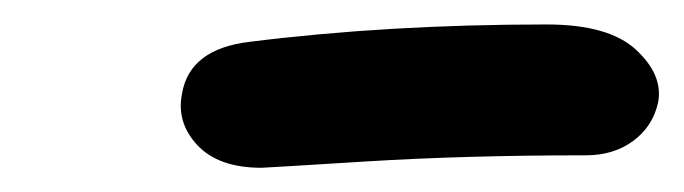

<svg xmlns="http://www.w3.org/2000/svg" viewBox="-20 -750 559 157"><path d="M193.8 -612.8Q158.7 -612.8 141.4 -631.3Q124 -649.9 128.9 -673.8Q135.3 -710 184.1 -715.8Q297.4 -730 426.8 -730Q478 -730 500.2 -709.2Q522.5 -688.5 518.1 -666Q513.7 -646.5 497.8 -634.8Q481.9 -623 459 -623Q359.9 -623 278.1 -617.9Q196.3 -612.8 193.8 -612.8Z"/></svg>

Font: Shantell Sans Normal
Style: Italic
Weight: 500
Italic angle: -11.31°
Designer: Stephen Nixon, Anya Danilova, Shantell Martin
Foundry: Arrow Type
Version: Version 1.006;[559af2be0]